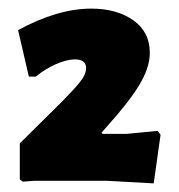

<svg xmlns="http://www.w3.org/2000/svg" viewBox="-20 -727 415 446"><path d="M328 -604Q328 -575 310 -541Q292 -507 251 -459L216 -419L218 -416H274L346 -423L353 -414L337 -301L229 -307H59L33 -305L26 -310V-394L116 -483Q150 -517 165 -535.5Q180 -554 180 -569Q180 -589 154 -589Q135 -589 110 -578Q85 -567 63 -549H47L22 -657Q114 -707 192 -707Q251 -707 289.5 -680Q328 -653 328 -604Z"/></svg>

Font: Luna Sans Black
Style: Regular
Weight: 900
Designer: Juan Pablo del Peral
Foundry: Huerta Tipografica
Version: Version 2.001; ttfautohint (v1.5)